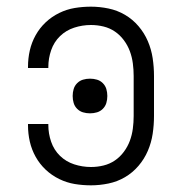

<svg xmlns="http://www.w3.org/2000/svg" viewBox="-20 -548 540 576"><path d="M253 8Q228 8 204 4Q180 0 157.5 -11Q135 -22 117 -39Q99 -56 87 -77.5Q75 -99 69.5 -123Q64 -147 64 -172V-176H125V-173Q125 -147 133.5 -122.5Q142 -98 160 -80.5Q178 -63 202.5 -55Q227 -47 253 -47Q272 -47 290.5 -51.5Q309 -56 324.5 -66.5Q340 -77 351.5 -92.5Q363 -108 369.5 -125.5Q376 -143 378.5 -162Q381 -181 381 -200V-320Q381 -339 378.5 -358Q376 -377 369.5 -394.5Q363 -412 351.5 -427.5Q340 -443 324.5 -453.5Q309 -464 290.5 -468.5Q272 -473 253 -473Q227 -473 202.5 -465Q178 -457 160 -439.5Q142 -422 133.5 -397.5Q125 -373 125 -347V-344H64V-348Q64 -373 69.5 -397Q75 -421 87 -442.5Q99 -464 117 -481Q135 -498 157.5 -509Q180 -520 204 -524Q228 -528 253 -528Q279 -528 305.5 -522.5Q332 -517 355 -503.5Q378 -490 395.5 -469.5Q413 -449 423.5 -424.5Q434 -400 438 -373.5Q442 -347 442 -320V-200Q442 -173 438 -146.5Q434 -120 423.5 -95.5Q413 -71 395.5 -50.5Q378 -30 355 -16.5Q332 -3 305.5 2.5Q279 8 253 8ZM250 -208Q239 -208 229 -211Q219 -214 211.5 -221.5Q204 -229 201 -239Q198 -249 198 -260Q198 -271 201 -281Q204 -291 211.5 -298.5Q219 -306 229 -309Q239 -312 250 -312Q261 -312 271 -309Q281 -306 288.5 -298.5Q296 -291 299 -281Q302 -271 302 -260Q302 -249 299 -239Q296 -229 288.5 -221.5Q281 -214 271 -211Q261 -208 250 -208Z"/></svg>

Font: Iosevka Light
Style: Regular
Weight: 300
Monospace: yes
Designer: Belleve Invis
Foundry: Belleve Invis
Version: Version 32.5.0; ttfautohint (v1.8.4)